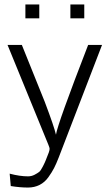

<svg xmlns="http://www.w3.org/2000/svg" viewBox="-20 -676 498 871"><path d="M14.2 -472.2H79.1L183.1 -213.9Q226.1 -100.1 233.9 -64.9Q240.7 -112.8 379.9 -472.2H442.9L246.1 39.1Q234.9 67.9 225.3 86.4Q215.8 105 199.5 127.9Q183.1 150.9 159.7 162.8Q136.2 174.8 106.9 174.8Q70.8 174.8 28.8 168L23.9 111.8Q69.8 124 106.9 124Q123 124 136.5 116.9Q149.9 109.9 157.5 104Q165 98.1 175 78.1Q185.1 58.1 187.5 51Q189.9 43.9 201.2 16.1Q205.1 4.9 205.1 -1Q205.1 -5.9 199.2 -20ZM95.2 -592.8V-655.8H158.2V-592.8ZM299.3 -592.8V-655.8H362.3V-592.8Z"/></svg>

Font: CMU Bright
Style: Roman
Weight: 500
Version: Version 0.7.0